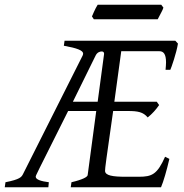

<svg xmlns="http://www.w3.org/2000/svg" viewBox="-37 -786 771 806"><path d="M400 -560 373 -359H269L364 -552C371 -567 383 -570 390 -570C396 -570 400 -567 400 -560ZM674 -119 656 -128C623 -54 601 -44 546 -44H490C436 -44 404 -49 404 -69C404 -80 405 -80 410 -122L438 -320H500C541 -320 564 -316 583 -293C601 -307 618 -326 631 -345L621 -359H443L472 -571H632C649 -571 660 -560 660 -524C660 -516 659 -505 658 -493H678C682 -501 704 -564 710 -603L699 -615H234L231 -594C287 -584 312 -574 312 -561C312 -558 311 -556 310 -553L59 -54C53 -43 47 -33 -14 -21L-17 0H166L168 -21C136 -25 113 -32 113 -44C113 -50 114 -50 249 -320H367L331 -51C330 -43 310 -32 263 -21L260 0H639C649 -23 663 -71 674 -119ZM649 -754 640 -766H373C363 -751 349 -717 349 -717L357 -705H625C642 -739 644 -739 649 -754Z"/></svg>

Font: Temporarium
Style: Italic
Weight: 400
Italic angle: -7°
Version: Version 1.1